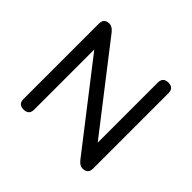

<svg xmlns="http://www.w3.org/2000/svg" viewBox="-157 -875 1071 1071"><g transform="rotate(45 378.5 -339.0)"><path d="M146 0C174 0 188 -14 188 -42C188 -42 188 -543 188 -543C188 -543 167 -543 167 -543C167 -543 569 -25 569 -25C569 -25 569 -25 569 -25C582 -8.5 596 0 611 0C611 0 611 0 611 0C639 0 653 -14 653 -42C653 -42 653 -636 653 -636C653 -636 653 -636 653 -636C653 -664 639 -678 611 -678C611 -678 611 -678 611 -678C583 -678 569 -664 569 -636C569 -636 569 -135 569 -135C569 -135 590 -135 590 -135C590 -135 188 -653 188 -653C188 -653 188 -653 188 -653C174.5 -669.5 160.5 -678 146 -678C146 -678 146 -678 146 -678C118 -678 104 -664 104 -636C104 -636 104 -42 104 -42C104 -42 104 -42 104 -42C104 -14 118 0 146 0C146 0 146 0 146 0Z"/></g></svg>

Font: Jura-Fortis-Bold
Style: Bold
Weight: 500
Designer: Daniel Johnson, Alexei Vanyashin, Mirko Velimirovic
Foundry: Daniel Johnson
Version: ""